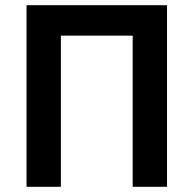

<svg xmlns="http://www.w3.org/2000/svg" viewBox="-20 -718 744 738"><path d="M82 -698H622V0H490V-581H214V0H82Z"/></svg>

Font: IBMPlexSans-SemiBold
Style: Regular
Weight: 600
Designer: Mike Abbink, Paul van der Laan, Pieter van Rosmalen
Foundry: Bold Monday
Version: Version 3.1